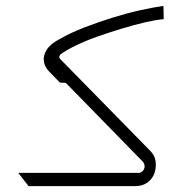

<svg xmlns="http://www.w3.org/2000/svg" viewBox="-20 -632 617 652"><path d="M77 0 42 -45H94L129 0ZM77 0V-45H447Q458 -44 464.5 -51Q471 -58 471 -67Q471 -76 465 -83L206 -348Q203 -351 198 -351H188Q184 -351 181 -354L148 -388Q132 -404 129 -423Q126 -442 138 -462Q150 -482 180 -498Q220 -521 267 -539Q314 -557 362 -572Q410 -587 455 -597Q500 -607 535 -612L536 -567Q511 -565 474 -556.5Q437 -548 394 -535Q351 -522 310 -507.5Q269 -493 236.5 -477Q204 -461 186 -448Q183 -445 181.5 -440.5Q180 -436 187 -429L490 -120Q506 -104 508.5 -83.5Q511 -63 504.5 -44Q498 -25 481 -12.5Q464 0 440 0Z"/></svg>

Font: Mada Light
Style: Regular
Weight: 300
Designer: Khaled Hosny
Version: Version 1.5